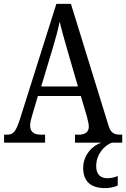

<svg xmlns="http://www.w3.org/2000/svg" viewBox="-20 -734 649 988"><path d="M1 0H212V-41H190C152 -41 135 -58 135 -88C135 -103 141 -126 146 -142L175 -240H396L427 -135C432 -116 437 -95 437 -83C437 -56 420 -41 386 -41H366V0H502C456 14 408 64 408 130C408 203 451 234 521 234C540 234 569 230 586 220V172C566 180 549 183 532 183C498 183 475 164 475 121C475 58 518 14 556 0H609V-41H600C565 -41 549 -52 538 -89L345 -714H270L82 -119C61 -55 48 -41 16 -41H1ZM192 -289 251 -485C267 -538 279 -583 287 -623C296 -583 310 -535 327 -475L381 -289Z"/></svg>

Font: Noto Serif Lao Condensed
Style: Regular
Weight: 400
Width: 3
Designer: Monotype Design Team
Foundry: Monotype Imaging Inc.
Version: Version 2.003